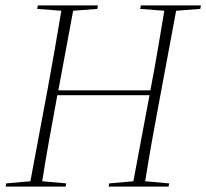

<svg xmlns="http://www.w3.org/2000/svg" viewBox="-20 -694 767 714"><path d="M501 -661 591 -654C577 -570 560 -466 540 -362L539 -358H197L252 -654L342 -661L344 -674H121L118 -661L208 -654C192 -557 175 -459 157 -362L93 -20L3 -12L1 0H224L226 -12L137 -20C152 -117 170 -214 188 -311L193 -340H536L476 -20L386 -12L384 0H607L609 -12L520 -20C535 -117 553 -214 571 -311L635 -654L725 -661L727 -674H504Z"/></svg>

Font: Source Serif 4 Display Light
Style: Italic
Weight: 300
Italic angle: -12°
Designer: Frank Grießhammer
Foundry: Adobe Systems Incorporated
Version: Version 4.004;hotconv 1.0.117;makeotfexe 2.5.65602